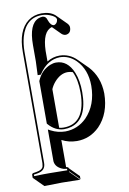

<svg xmlns="http://www.w3.org/2000/svg" viewBox="-105 -760 745 1113"><g transform="rotate(-10 267.5 -203.5)"><path d="M340.3 -331.1Q325.7 -336.4 310.5 -336.4Q267.6 -336.4 231 -293.9Q215.3 -275.4 206.5 -254.4V-27.3Q219.2 -23.9 232.9 -23.9Q354 -23.9 363.3 -184.1Q363.8 -196.3 363.8 -208Q363.8 -282.7 340.3 -331.1ZM168.9 -48.3 149.9 -66.9Q154.8 -61 159.2 -57.1Q164.6 -51.8 168.9 -48.3ZM266.1 -609.4Q210 -594.2 206.5 -480Q206.5 -474.1 206.5 -469.2V-417.5Q241.2 -439 281.2 -439Q338.9 -438 380.9 -396L437.5 -339.8Q496.6 -275.9 498.5 -178.2Q497.6 -60.5 428.7 10.7Q372.1 66.4 295.4 66.4Q246.6 65.9 206.5 44.4V204.1L210.9 205.1Q215.8 206.5 218.3 208Q219.7 210.9 220.2 212.9L276.4 269.5V288.6L220.2 231.9L217.8 233.9L274.4 290.5Q273.4 290.5 166.5 288.6L63.5 290.5L6.8 233.9L4.9 231.9V212.9Q6.8 206.5 13.2 205.1L32.2 202.1Q67.4 196.8 72.8 176.3Q74.7 168.5 75.2 158.2V-496.1Q75.2 -623 141.6 -673.3Q174.8 -697.8 220.2 -698.2Q270.5 -698.2 299.8 -672.4Q301.8 -670.4 302.2 -669.9L358.9 -613.3Q369.1 -602.1 369.6 -590.3Q369.6 -557.6 343.8 -552.2Q339.8 -551.8 337.4 -551.3Q323.7 -552.2 313.5 -562ZM140.1 -525.9Q140.1 -649.4 199.2 -673.3Q211.4 -677.7 224.1 -678.2Q243.2 -676.3 249 -654.3Q260.7 -619.6 281.2 -618.2Q300.3 -624 303.2 -647Q303.2 -665 266.6 -679.2Q243.2 -688 220.2 -688Q125.5 -688 95.7 -581.1Q85.4 -542.5 85 -496.1V158.2Q85 199.7 44.9 209.5Q39.1 210.9 33.7 211.9L15.1 214.8V223.6Q80.1 221.7 109.9 222.2Q143.6 222.2 210 223.6V214.8H209.5L190.4 211.9Q143.6 195.8 140.1 158.2V-28.8L154.8 -21Q194.3 -0.5 238.8 0Q312 -1 364.7 -53.2Q431.6 -122.6 432.1 -234.9Q432.1 -330.1 375 -388.2Q334 -428.7 281.2 -429.2Q208 -427.7 158.2 -353.5L155.3 -349.1H136.7L140.1 -430.2ZM140.1 -313 140.6 -314.9Q165 -373.5 218.8 -395.5Q237.3 -402.8 253.9 -402.8Q321.3 -402.8 354 -324.7Q374 -275.9 374 -208Q374 -50.3 277.8 -20.5Q256.8 -14.2 232.9 -14.2Q181.6 -15.6 142.6 -60.5L140.1 -63.5Z"/></g></svg>

Font: Linux Biolinum Shadow O
Style: Regular
Weight: 400
Designer: Philipp H. Poll
Foundry: Philipp H. Poll
Version: Version 1.0.4